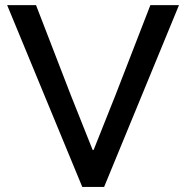

<svg xmlns="http://www.w3.org/2000/svg" viewBox="-20 -740 737 760"><path d="M305.7 0 8.3 -719.7H122.6L260.3 -363.3L346.7 -146.5H350.6L437 -363.3L575.2 -719.7H688.5L392.1 0Z"/></svg>

Font: Reddit Sans Medium
Style: Regular
Weight: 500
Designer: Stephen Hutchings
Foundry: Reddit
Version: Version 1.014